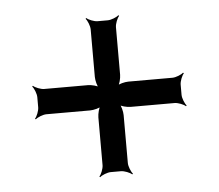

<svg xmlns="http://www.w3.org/2000/svg" viewBox="-39 -569 578 507"><g transform="rotate(-5 250.0 -315.0)"><path d="M263 -515H236C227 -515 212 -521 207 -526L205 -524C210 -519 216 -504 216 -495V-369C216 -360 220 -343 225 -338L227 -340C222 -345 205 -349 196 -349H80C71 -349 56 -355 51 -360L49 -358C54 -353 60 -338 60 -329V-302C60 -293 54 -278 49 -273L51 -271C56 -276 71 -282 80 -282H196C205 -282 222 -286 227 -291L225 -293C220 -288 216 -271 216 -262V-135C216 -126 210 -111 205 -106L207 -104C212 -109 227 -115 236 -115H263C272 -115 287 -109 292 -104L294 -106C289 -111 283 -126 283 -135V-262C283 -271 279 -288 274 -293L272 -291C277 -286 294 -282 303 -282H420C429 -282 444 -276 449 -271L451 -273C446 -278 440 -293 440 -302V-329C440 -338 446 -353 451 -358L449 -360C444 -355 429 -349 420 -349H303C294 -349 277 -345 272 -340L274 -338C279 -343 283 -360 283 -369V-495C283 -504 289 -519 294 -524L292 -526C287 -521 272 -515 263 -515Z"/></g></svg>

Font: Gamestation Storm
Style: Regular
Weight: 400
Designer: Jonas Hecksher
Foundry: Jonas Hecksher, Playtypeª, e-types AS
Version: Version 1.003